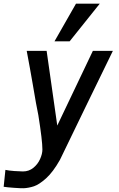

<svg xmlns="http://www.w3.org/2000/svg" viewBox="-29 -827 649 1046"><path d="M96 107Q128.5 107 152.8 87.2Q177 67.5 189.5 39.2Q202 11 202 -12.5Q202 -61 180 -199Q169.5 -247.5 149 -370.5Q144 -398 133.8 -456.5Q123.5 -515 116.5 -550H225L283 -143L477 -550H586Q533 -441.5 438.2 -246.5Q343.5 -51.5 297.5 44Q259.5 111 221.8 144.8Q184 178.5 156 187.8Q128 197 100.5 198.5Q85.5 199 47 196.2Q8.5 193.5 -9 190.5L0.5 98.5Q18 102.5 49.2 104.8Q80.5 107 96 107ZM268 -602 385 -807H514.5L350.5 -602Z"/></svg>

Font: JuliaMono MediumItalic
Style: Regular
Weight: 500
Italic angle: -9°
Monospace: yes
Designer: cormullion
Foundry: corm
Version: Version 0.049; ttfautohint (v1.8.4)